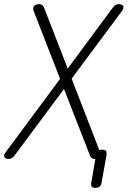

<svg xmlns="http://www.w3.org/2000/svg" viewBox="-32 -760 652 930"><path d="M559 -707 315 -379 449 -33Q455 -35 463 -35Q476 -35 481 -29Q486 -23 484 -10L460 125Q458 138 450.5 144Q443 150 430 150Q417 150 412.5 144Q408 138 410 125L430 10H427Q419 10 413 6Q407 2 404 -6L278 -329L38 -6Q32 2 24.5 6Q17 10 9 10Q3 10 -2 8Q-7 6 -10 2Q-13 -2 -12 -8Q-11 -14 -5 -22L259 -378L131 -707Q128 -715 129 -721.5Q130 -728 134 -732Q138 -736 144.5 -738Q151 -740 157 -740Q165 -740 171.5 -736Q178 -732 181 -724L296 -428L515 -724Q521 -732 528 -736Q535 -740 543 -740Q549 -740 555 -738Q561 -736 564 -732Q567 -728 566 -721.5Q565 -715 559 -707Z"/></svg>

Font: Maple Mono NL Thin
Style: Italic
Weight: 250
Italic angle: -10°
Monospace: yes
Designer: subframe7536
Version: Version 7.000